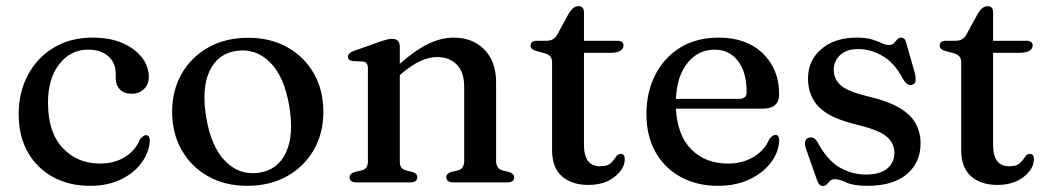

<svg xmlns="http://www.w3.org/2000/svg" viewBox="-20 -606 3486 638"><path d="M474.5 -350.5Q474.5 -326.5 458.8 -310.5Q443 -294.5 417.5 -294.5Q392 -294.5 378.2 -309Q364.5 -323.5 364.5 -347V-362Q364.5 -397 340 -419Q315.5 -441 272.5 -441Q214.5 -441 177 -393Q139.5 -345 139.5 -264.5Q139.5 -166.5 188.2 -114.5Q237 -62.5 312.5 -62.5Q360 -62.5 395 -84.2Q430 -106 444.5 -142Q456 -157 465.5 -157Q472 -157 475 -151Q478 -145 478 -137.5Q474.5 -96.5 448.5 -62.5Q422.5 -28.5 379 -8.5Q335.5 11.5 280 11.5Q209.5 11.5 155.8 -18Q102 -47.5 72 -101Q42 -154.5 42 -226.5Q42 -298 72.2 -355.8Q102.5 -413.5 157.8 -447.2Q213 -481 287.5 -481Q345.5 -481 387.2 -462.8Q429 -444.5 451.8 -414.8Q474.5 -385 474.5 -350.5Z M805 -480.5Q878.5 -480.5 934.8 -449Q991 -417.5 1022.8 -362Q1054.5 -306.5 1054.5 -234Q1054.5 -163 1022.5 -107.5Q990.5 -52 933.5 -20.2Q876.5 11.5 801.5 11.5Q728 11.5 671.8 -20Q615.5 -51.5 583.8 -107.2Q552 -163 552 -235Q552 -306 584 -361.5Q616 -417 673 -448.8Q730 -480.5 805 -480.5ZM840.5 -32Q903 -41 930.2 -99.2Q957.5 -157.5 941 -254.5Q924.5 -352 877.2 -399Q830 -446 766 -437Q703.5 -428 676.2 -369.8Q649 -311.5 665.5 -214.5Q682 -117 729.2 -69.8Q776.5 -22.5 840.5 -32Z M1308.5 -450.5V-394Q1363.5 -442 1405.8 -461.5Q1448 -481 1487.5 -481Q1551 -481 1589.8 -441Q1628.5 -401 1628.5 -333V-71.5Q1628.5 -45 1650.5 -39.5L1671.5 -34.5Q1688.5 -29 1688.5 -17Q1688.5 0 1666 0H1486.5Q1463 0 1463 -17.5Q1463 -29.5 1479 -34.5L1502 -40Q1522.5 -45 1522.5 -71.5V-316.5Q1522.5 -366.5 1497.8 -391.5Q1473 -416.5 1432 -416.5Q1407 -416.5 1377.8 -403.5Q1348.5 -390.5 1315.5 -362.5L1308.5 -356.5V-70Q1308.5 -56 1313.5 -49.2Q1318.5 -42.5 1328.5 -40L1350.5 -34.5Q1366.5 -29.5 1366.5 -17.5Q1366.5 0 1343 0H1164Q1141.5 0 1141.5 -17Q1141.5 -29 1159 -34.5L1182.5 -40Q1202.5 -45 1202.5 -69.5V-379Q1202.5 -400 1186 -401.5L1152.5 -403Q1136 -405.5 1136 -417.5Q1136 -429.5 1156 -437L1238.5 -466Q1268.5 -477 1282.5 -477Q1308.5 -477 1308.5 -450.5Z M1791.5 -428.5 1765.5 -435.5Q1752.5 -439 1747.8 -443.5Q1743 -448 1743 -454.5Q1743 -470.5 1763.5 -470.5H1795.5Q1820.5 -470.5 1831.5 -490.5L1871 -563Q1885.5 -585.5 1902 -585.5Q1920.5 -585.5 1920.5 -564.5V-470.5H2030.5Q2052 -470.5 2052 -455Q2052 -444.5 2041.2 -437.5Q2030.5 -430.5 2007.5 -430.5H1920.5V-124Q1920.5 -53.5 1974 -53.5Q1999 -53.5 2009.5 -63.8Q2020 -74 2026.2 -84.2Q2032.5 -94.5 2043 -94.5Q2056 -94.5 2056 -77Q2056 -45 2022 -18.2Q1988 8.5 1935 8.5Q1880 8.5 1847.2 -20.2Q1814.5 -49 1814.5 -107V-399.5Q1814.5 -422 1791.5 -428.5Z M2569 -293Q2569 -245 2515 -245H2226Q2231 -155 2278 -108.8Q2325 -62.5 2398.5 -62.5Q2448 -62.5 2484.5 -84.8Q2521 -107 2536 -143Q2547.5 -158 2556.5 -158Q2563.5 -158 2566.5 -152Q2569.5 -146 2569.5 -138Q2566.5 -97 2539.5 -63Q2512.5 -29 2467.8 -8.8Q2423 11.5 2366 11.5Q2295.5 11.5 2241.8 -18Q2188 -47.5 2158 -101Q2128 -154.5 2128 -226.5Q2128 -299.5 2157.2 -357Q2186.5 -414.5 2240.2 -447.8Q2294 -481 2368.5 -481Q2460.5 -481 2514.8 -428.5Q2569 -376 2569 -293ZM2354.5 -441Q2300 -441 2264.5 -396.8Q2229 -352.5 2226 -277.5H2436Q2461 -277.5 2461 -299.5Q2461 -366 2432.2 -403.5Q2403.5 -441 2354.5 -441Z M2831.5 -443Q2794 -443 2772.2 -423.5Q2750.5 -404 2750.5 -373.5Q2750.5 -344.5 2772 -324Q2793.5 -303.5 2859 -287Q2929 -271 2968 -248Q3007 -225 3023 -195.2Q3039 -165.5 3039 -129.5Q3039 -66 2993.2 -27.2Q2947.5 11.5 2862.5 11.5Q2816 11.5 2792.8 0.5Q2769.5 -10.5 2753.5 -10.5Q2743.5 -10.5 2738 -4.8Q2732.5 1 2727.5 6.5Q2722.5 12 2713.5 12Q2701.5 12 2695 -7.5L2658 -112Q2648.5 -141 2666.5 -148Q2684 -154.5 2696 -134.5Q2729 -73 2770.2 -49.5Q2811.5 -26 2857 -26Q2904.5 -26 2928.2 -46Q2952 -66 2952 -99Q2952 -128.5 2927.8 -150.8Q2903.5 -173 2830 -191Q2738.5 -212.5 2701.8 -249.8Q2665 -287 2665 -345.5Q2665 -405 2709.2 -443Q2753.5 -481 2827 -481Q2858.5 -481 2878.2 -474.8Q2898 -468.5 2910.5 -462.5Q2923 -456.5 2933.5 -456.5Q2944.5 -456.5 2950.5 -462.8Q2956.5 -469 2961.5 -475Q2966.5 -481 2975 -481Q2987.5 -481 2991.5 -462.5L3020 -363Q3023.5 -347.5 3022.5 -337.8Q3021.5 -328 3011.5 -324.5Q2995.5 -318.5 2981 -343Q2952.5 -397 2913 -420Q2873.5 -443 2831.5 -443Z M3151 -428.5 3125 -435.5Q3112 -439 3107.2 -443.5Q3102.5 -448 3102.5 -454.5Q3102.5 -470.5 3123 -470.5H3155Q3180 -470.5 3191 -490.5L3230.5 -563Q3245 -585.5 3261.5 -585.5Q3280 -585.5 3280 -564.5V-470.5H3390Q3411.5 -470.5 3411.5 -455Q3411.5 -444.5 3400.8 -437.5Q3390 -430.5 3367 -430.5H3280V-124Q3280 -53.5 3333.5 -53.5Q3358.5 -53.5 3369 -63.8Q3379.5 -74 3385.8 -84.2Q3392 -94.5 3402.5 -94.5Q3415.5 -94.5 3415.5 -77Q3415.5 -45 3381.5 -18.2Q3347.5 8.5 3294.5 8.5Q3239.5 8.5 3206.8 -20.2Q3174 -49 3174 -107V-399.5Q3174 -422 3151 -428.5Z"/></svg>

Font: Fraunces 9pt
Style: Regular
Weight: 400
Version: Version 1.000;[b76b70a41]